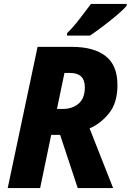

<svg xmlns="http://www.w3.org/2000/svg" viewBox="-20 -951 661 971"><path d="M268 -400 306 -582H335Q409 -582 409 -510Q409 -453 377 -426.5Q345 -400 298 -400ZM19 0H183L239 -269H284L373 0H552L433 -302Q487 -324 530.5 -377Q574 -430 574 -521Q574 -621 514 -667.5Q454 -714 344 -714H170ZM319 -771H435Q462 -789 500.5 -818Q539 -847 573 -876Q607 -905 621 -923V-931H440Q414 -896 381 -853.5Q348 -811 319 -783Z"/></svg>

Font: Noto Sans Display Extra
Style: Italic
Weight: 800
Italic angle: -12°
Designer: Monotype Design Team
Foundry: Monotype Imaging Inc.
Version: Version 1.900